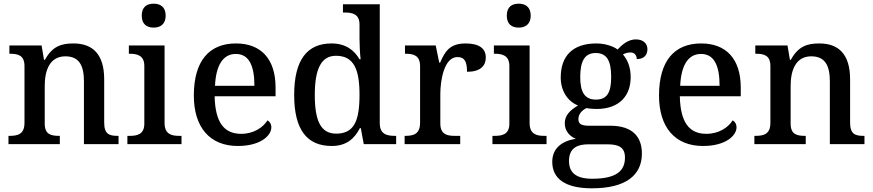

<svg xmlns="http://www.w3.org/2000/svg" viewBox="-20 -783 4743 1043"><path d="M26 0H305V-45H301C257 -45 223 -53 223 -111V-317C223 -402 251 -477 335 -477C410 -477 436 -427 436 -341V0H624V-45H619C574 -45 546 -54 546 -117V-352C546 -488 484 -547 379 -547C315 -547 265 -533 224 -458H219L206 -536H31V-491H35C79 -491 113 -482 113 -424V-116C113 -54 77 -45 32 -45H26Z M815 -633C850 -633 880 -651 880 -698C880 -746 850 -763 815 -763C778 -763 750 -746 750 -698C750 -651 778 -633 815 -633ZM672 0H966V-45H953C912 -45 874 -54 874 -115V-536H680V-491H685C725 -491 764 -482 764 -425V-111C764 -53 725 -45 685 -45H672Z M1272 10C1396 10 1454 -47 1454 -91C1454 -110 1444 -124 1433 -129C1409 -91 1359 -56 1290 -56C1198 -56 1149 -117 1146 -260H1477V-307C1477 -466 1395 -547 1262 -547C1116 -547 1033 -452 1033 -264C1033 -91 1120 10 1272 10ZM1148 -317C1153 -429 1192 -490 1261 -490C1335 -490 1362 -422 1362 -317Z M1782 10C1860 10 1905 -28 1935 -87H1940L1956 0H2132V-45H2125C2081 -45 2043 -54 2043 -114V-760H1843V-715H1851C1895 -715 1933 -707 1933 -649V-574C1933 -542 1935 -495 1939 -461H1933C1904 -511 1857 -547 1781 -547C1650 -547 1578 -460 1578 -267C1578 -75 1650 10 1782 10ZM1806 -57C1723 -57 1690 -126 1690 -267C1690 -405 1723 -480 1805 -480C1903 -480 1933 -405 1933 -268C1933 -125 1903 -57 1806 -57Z M2178 0H2480V-45H2451C2408 -45 2372 -53 2372 -112V-273C2372 -342 2391 -473 2465 -473C2504 -473 2517 -448 2517 -393C2588 -393 2619 -424 2619 -471C2619 -519 2584 -547 2509 -547C2423 -547 2397 -503 2371 -443H2366L2347 -536H2180V-491H2183C2227 -491 2262 -482 2262 -423V-117C2262 -54 2226 -45 2181 -45H2178Z M2798 -633C2833 -633 2863 -651 2863 -698C2863 -746 2833 -763 2798 -763C2761 -763 2733 -746 2733 -698C2733 -651 2761 -633 2798 -633ZM2655 0H2949V-45H2936C2895 -45 2857 -54 2857 -115V-536H2663V-491H2668C2708 -491 2747 -482 2747 -425V-111C2747 -53 2708 -45 2668 -45H2655Z M3195 240C3381 240 3467 168 3467 51C3467 -38 3418 -100 3295 -100H3180C3134 -100 3122 -112 3122 -136C3122 -164 3142 -184 3166 -196C3178 -193 3204 -191 3220 -191C3346 -191 3406 -264 3406 -364C3406 -419 3389 -458 3364 -487C3376 -494 3389 -498 3405 -498C3429 -498 3439 -480 3439 -462C3481 -462 3497 -487 3497 -516C3497 -544 3477 -569 3434 -569C3392 -569 3359 -540 3335 -514C3313 -531 3268 -547 3220 -547C3089 -547 3026 -477 3026 -362C3026 -291 3062 -233 3120 -210C3073 -182 3048 -154 3048 -113C3048 -69 3078 -41 3108 -29C3036 -18 2980 20 2980 96C2980 188 3051 240 3195 240ZM3217 -242C3156 -242 3132 -283 3132 -364C3132 -449 3155 -495 3216 -495C3278 -495 3300 -451 3300 -365C3300 -282 3279 -242 3217 -242ZM3197 188C3102 188 3071 149 3071 91C3071 16 3124 1 3176 1H3279C3341 1 3375 17 3375 73C3375 142 3333 188 3197 188Z M3799 10C3923 10 3981 -47 3981 -91C3981 -110 3971 -124 3960 -129C3936 -91 3886 -56 3817 -56C3725 -56 3676 -117 3673 -260H4004V-307C4004 -466 3922 -547 3789 -547C3643 -547 3560 -452 3560 -264C3560 -91 3647 10 3799 10ZM3675 -317C3680 -429 3719 -490 3788 -490C3862 -490 3889 -422 3889 -317Z M4078 0H4357V-45H4353C4309 -45 4275 -53 4275 -111V-317C4275 -402 4303 -477 4387 -477C4462 -477 4488 -427 4488 -341V0H4676V-45H4671C4626 -45 4598 -54 4598 -117V-352C4598 -488 4536 -547 4431 -547C4367 -547 4317 -533 4276 -458H4271L4258 -536H4083V-491H4087C4131 -491 4165 -482 4165 -424V-116C4165 -54 4129 -45 4084 -45H4078Z"/></svg>

Font: Noto Serif Thai Medium
Style: Regular
Weight: 500
Designer: Monotype Design Team
Foundry: Monotype Imaging Inc.
Version: Version 1.901;PS 001.901;hotconv 1.0.88;makeotf.lib2.5.64775